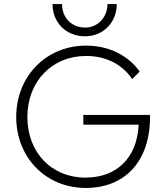

<svg xmlns="http://www.w3.org/2000/svg" viewBox="-20 -918 814 947"><path d="M403 9C593 9 720 -118 720 -342V-351H391V-303H664C656 -138 555 -42 401 -42C234 -42 115 -166 115 -341C115 -515 235 -642 405 -642C501 -642 582 -602 632 -528L669 -565C611 -646 516 -693 405 -693C207 -693 60 -541 60 -341C60 -141 206 9 403 9ZM239 -898C239 -808 305 -739 399 -739C490 -739 556 -808 556 -898H510C510 -832 461 -782 401 -782C331 -782 286 -832 286 -898Z"/></svg>

Font: MV Cash ExtraLight
Style: Regular
Weight: 200
Designer: Rodrigo Fuenzalida
Foundry: fragTYPE
Version: Version 1.100;Glyphs 3.1.2 (3151)